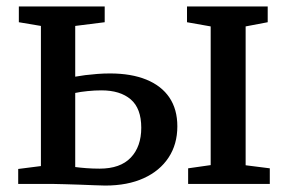

<svg xmlns="http://www.w3.org/2000/svg" viewBox="-20 -571 894 596"><path d="M564 0V-48.5L634 -58.5V-489L560.5 -502V-551H811V-502L742.5 -489V-58L817.5 -48.5V0ZM36.5 0V-46.5L107 -55.5V-490.5L38.5 -502V-551H305V-502L213.5 -490.5V-333Q227 -335.5 244.8 -337.8Q262.5 -340 282.2 -341.5Q302 -343 321.5 -343Q387.5 -343 434.5 -323.8Q481.5 -304.5 506 -268Q530.5 -231.5 530.5 -179Q530.5 -123 503.2 -81.8Q476 -40.5 426 -17.8Q376 5 306.5 5Q294.5 5 272.8 4Q251 3 226.8 2.2Q202.5 1.5 180.8 0.8Q159 0 146 0ZM289 -47.5Q353.5 -47.5 386 -81.8Q418.5 -116 418.5 -174.5Q418.5 -234.5 385.8 -262.5Q353 -290.5 295 -290.5Q274 -290.5 251.8 -288.2Q229.5 -286 213.5 -282.5V-52.5Q228.5 -50.5 248.2 -49Q268 -47.5 289 -47.5Z"/></svg>

Font: Merriweather 28pt Medium
Style: Regular
Weight: 500
Version: Version 2.100